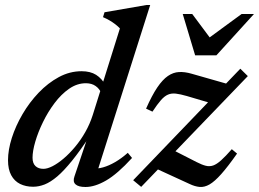

<svg xmlns="http://www.w3.org/2000/svg" viewBox="-20 -736 1034 767"><path d="M385 -363Q378 -381 362.2 -392.2Q346.5 -403.5 323 -403.5Q288 -403.5 256.2 -381.5Q224.5 -359.5 198 -324.2Q171.5 -289 151.8 -248.5Q132 -208 121 -170.2Q110 -132.5 110 -106Q110 -83.5 121.8 -72.5Q133.5 -61.5 153.5 -61.5Q169 -61.5 190 -72.2Q211 -83 234 -102.5Q257 -122 279.5 -148.8Q302 -175.5 320.5 -208Q339 -240.5 350.5 -276.5L459 -622.5Q450.5 -631.5 440 -639.5Q429.5 -647.5 417.5 -654.5Q405.5 -661.5 391.5 -667.5L397.5 -687L565 -716H580L364 -36L349.5 -63Q369 -61 392 -67.5Q415 -74 440 -88.5Q465 -103 490.5 -125.5L507.5 -105Q449 -41 404 -15Q359 11 321.5 11Q293 11 281.5 0.2Q270 -10.5 277.5 -31.5L333.5 -197.5H342Q301 -135 268.2 -94.5Q235.5 -54 208.8 -31.2Q182 -8.5 158.5 0.8Q135 10 112.5 10Q83 10 60.2 -1.2Q37.5 -12.5 24.8 -36Q12 -59.5 12 -96Q12 -137 27.2 -185Q42.5 -233 70 -280Q97.5 -327 134.5 -365.8Q171.5 -404.5 215 -428Q258.5 -451.5 306 -451.5Q341 -451.5 364 -437Q387 -422.5 403.5 -393ZM512 -16 940 -461.5 970 -432 544 10.5ZM589 -290 563.5 -302Q587 -355 608.2 -386.5Q629.5 -418 650.8 -432.5Q672 -447 695 -448.2Q718 -449.5 745.5 -441.5L908.5 -395L842.5 -318L726 -352.5Q700 -360 682.5 -362Q665 -364 651 -358Q637 -352 622.8 -335.8Q608.5 -319.5 589 -290ZM737.5 -1 597 -65.5 667.5 -138.5 765.5 -88.5Q787 -77.5 802.2 -73.8Q817.5 -70 831.8 -75Q846 -80 863.5 -95.8Q881 -111.5 906 -140L927 -122.5Q890.5 -70.5 864 -40.8Q837.5 -11 817 0.8Q796.5 12.5 777.5 10.8Q758.5 9 737.5 -1ZM994.5 -680 844.5 -515H759.5L710 -680H748L825.5 -576H803L945 -680Z"/></svg>

Font: Newsreader 16pt Medium
Style: Italic
Weight: 500
Italic angle: -17°
Designer: Hugues Gentile
Foundry: Production Type
Version: Version 1.003